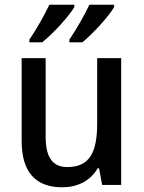

<svg xmlns="http://www.w3.org/2000/svg" viewBox="-20 -786 611 816"><path d="M465 -756V-766H360C342 -727 304 -660 275 -618V-606H330C374 -642 444 -718 465 -756ZM296 -756V-766H190C171 -726 135 -661 105 -618V-606H159C207 -644 274 -718 296 -756ZM495 -539H393V-263C393 -141 363 -76 266 -76C203 -76 174 -118 174 -205V-539H72V-187C72 -56 130 10 245 10C307 10 364 -16 395 -71H401L414 0H495Z"/></svg>

Font: Noto Sans Devanagari UI SemiCondensed Medium
Style: Regular
Weight: 500
Width: 4
Designer: Jelle Bosma - Monotype Design Team
Foundry: Monotype Imaging Inc.
Version: Version 2.004